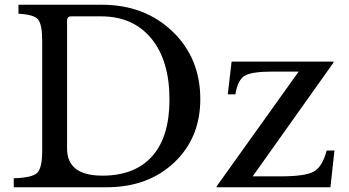

<svg xmlns="http://www.w3.org/2000/svg" viewBox="-20 -790 1473 810"><path d="M429 0H38V-38Q115 -40 136.5 -60.5Q158 -81 158 -152V-618Q158 -688 140 -708.5Q122 -729 58 -732V-770H409Q590 -770 707.5 -657.5Q825 -545 825 -372Q825 -208 714.5 -104Q604 0 429 0ZM407 -721H280Q263 -721 263 -704V-163Q263 -49 412 -49Q549 -49 622 -131Q695 -213 695 -370Q695 -535 618 -628Q541 -721 407 -721ZM1391 -155 1374 0H894V-4L1240 -488H1129Q1042 -488 1012.5 -470.5Q983 -453 973 -392H941L957 -530H1387V-526L1046 -46H1163Q1267 -46 1303.5 -66Q1340 -86 1358 -155Z"/></svg>

Font: Libre Baskerville
Style: Regular
Weight: 400
Designer: Pablo Impallari, Rodrigo Fuenzalida
Foundry: Pablo Impallari, Rodrigo Fuenzalida
Version: Version 1.000